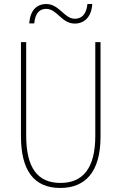

<svg xmlns="http://www.w3.org/2000/svg" viewBox="-20 -923 603 953"><path d="M125 -807H150C155 -864 182 -879 209 -879C264 -879 285 -806 351 -806C398 -806 434 -838 438 -903H414C408 -845 380 -830 351 -830C299 -830 274 -903 210 -903C162 -903 130 -872 125 -807ZM279 10C402 10 479 -68 479 -244V-714H453V-249C453 -86 390 -15 280 -15C165 -15 110 -92 110 -251V-714H84V-247C84 -78 148 10 279 10Z"/></svg>

Font: Noto Sans Mono SemiCondensed Thin
Style: Regular
Weight: 100
Width: 4
Designer: Monotype Design Team
Foundry: Monotype Imaging Inc.
Version: Version 2.014